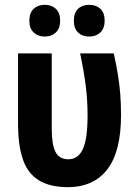

<svg xmlns="http://www.w3.org/2000/svg" viewBox="-20 -769 566 798"><path d="M260 9Q185 8 140 -20.5Q95 -49 75.5 -105.5Q56 -162 55 -245V-547H195V-234Q195 -169 210.5 -138Q226 -107 264 -107Q305 -107 324.5 -149.5Q344 -192 344 -290Q344 -353 336 -415Q328 -477 313 -547H453Q464 -497 470.5 -456Q477 -415 480 -375.5Q483 -336 483 -290Q483 -139 426 -65Q369 9 260 9ZM102 -682Q102 -716 120 -732.5Q138 -749 166 -749Q194 -749 212 -732.5Q230 -716 230 -683Q230 -651 212 -634Q194 -617 166 -617Q138 -617 120 -634Q102 -651 102 -682ZM287 -682Q287 -716 304.5 -732.5Q322 -749 351 -749Q379 -749 397 -732.5Q415 -716 415 -683Q415 -651 397 -634Q379 -617 351 -617Q322 -617 304.5 -634Q287 -651 287 -682Z"/></svg>

Font: Noto Sans Display Condensed
Style: Bold
Weight: 700
Width: 3
Designer: Monotype Design Team
Foundry: Monotype Imaging Inc.
Version: Version 2.003